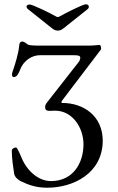

<svg xmlns="http://www.w3.org/2000/svg" viewBox="-20 -863 550 897"><path d="M119 -842C110 -842 104 -838 104 -832C104 -828 106 -824 111 -820L209 -742C229 -726 235 -720 250 -720C265 -720 271 -726 291 -742L389 -820C394 -824 395 -828 395 -832C395 -838 390 -843 381 -843C368 -843 286 -802 260 -787C251 -782 249 -782 240 -787C214 -802 132 -842 119 -842ZM166 -605H325C341 -605 355 -604 355 -594C355 -584 351 -577 345 -570L208 -395C191 -374 191 -372 191 -361C191 -348 200 -345 214 -345C225 -345 224 -346 237 -346C319 -346 370 -266 370 -189C370 -103 323 -17 218 -17C163 -17 107 -60 79 -130C67 -159 59 -174 55 -174C45 -174 35 -167 35 -159C35 -123 42 -80 46 -52C49 -34 67 -21 80 -15C112 0 147 14 201 14C322 14 459 -53 460 -205C460 -321 371 -382 271 -382C265 -382 267 -389 270 -393L451 -631C455 -636 451 -653 445 -653C435 -653 419 -650 399 -650H183H161C138 -650 116 -651 110 -655C100 -663 90 -669 85 -669C80 -669 71 -667 70 -652C66 -610 50 -562 43 -541C40 -533 36 -522 36 -514C36 -508 39 -503 45 -503C60 -503 68 -523 73 -535C91 -584 133 -605 166 -605Z"/></svg>

Font: EB Garamond 12
Style: Regular
Weight: 400
Version: Version 0.016+